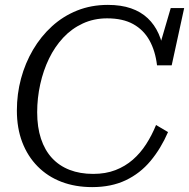

<svg xmlns="http://www.w3.org/2000/svg" viewBox="-20 -748 773 785"><path d="M361 -37Q412 -37 452 -52.5Q492 -68 523 -95Q554 -122 577.5 -158.5Q601 -195 618 -237L667 -208Q638 -141 595.5 -90Q553 -39 494 -11Q435 17 357 17Q288 17 231.5 -4.5Q175 -26 134 -67.5Q93 -109 71 -166.5Q49 -224 49 -296Q49 -364 66 -427Q83 -490 115 -544.5Q147 -599 192.5 -640.5Q238 -682 295.5 -705Q353 -728 421 -728Q475 -728 515.5 -714Q556 -700 584 -673.5Q612 -647 628.5 -610Q645 -573 651 -527L628 -544L678 -715H733L682 -481H622Q615 -540 591 -583Q567 -626 524.5 -649.5Q482 -673 418 -673Q364 -673 318.5 -652Q273 -631 238.5 -594Q204 -557 180.5 -508.5Q157 -460 144.5 -403.5Q132 -347 132 -289Q132 -228 147.5 -181Q163 -134 192.5 -102Q222 -70 264.5 -53.5Q307 -37 361 -37Z"/></svg>

Font: Roboto Serif Light
Style: Italic
Weight: 300
Italic angle: -10°
Version: Version 1.007